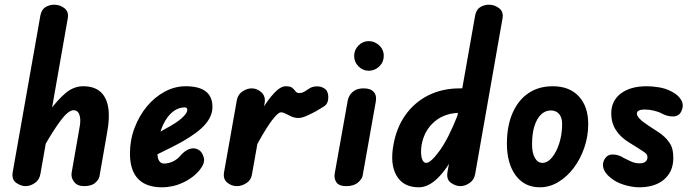

<svg xmlns="http://www.w3.org/2000/svg" viewBox="-20 -792 2949 817"><path d="M89 0Q69 0 49 -14Q29 -28 34 -59L152 -727Q157 -752 174 -762Q191 -772 210 -772Q236 -772 255 -756.5Q274 -741 268 -712L152 -52Q148 -27 128.5 -13.5Q109 0 89 0ZM337 0Q309 0 295 -18.5Q281 -37 285 -58L318 -247Q323 -272 321 -289Q319 -306 312 -314.5Q305 -323 293 -323Q271 -323 238 -279Q205 -235 164 -162L189 -318Q223 -365 258 -395Q293 -425 334 -425Q379 -425 405.5 -403Q432 -381 440 -337.5Q448 -294 436 -229L403 -40Q400 -27 384.5 -13.5Q369 0 337 0Z M669 5Q602 5 567.5 -31Q533 -67 533 -139Q533 -196 552.5 -247.5Q572 -299 605 -339Q638 -379 681 -402Q724 -425 770 -425Q827 -425 855.5 -403Q884 -381 884 -337Q884 -318 876.5 -299.5Q869 -281 853.5 -263Q838 -245 814.5 -227.5Q791 -210 760 -192Q741 -181 713.5 -167Q686 -153 653 -137Q620 -121 585 -105L600 -198Q611 -204 630.5 -214.5Q650 -225 671.5 -237Q693 -249 709 -258Q743 -278 760 -295.5Q777 -313 777 -324Q777 -329 774.5 -332Q772 -335 767 -335Q734 -335 707.5 -309.5Q681 -284 665.5 -240Q650 -196 650 -140Q650 -118 657.5 -107Q665 -96 678 -96Q697 -96 716 -105Q735 -114 749 -131Q768 -153 789.5 -159Q811 -165 829 -152Q842 -142 847.5 -120Q853 -98 830 -69Q802 -35 759 -15Q716 5 669 5Z M988 0Q965 0 947 -15Q929 -30 933 -57L988 -367Q993 -391 1012.5 -403.5Q1032 -416 1051 -416Q1074 -416 1092.5 -399Q1111 -382 1106 -353L1052 -49Q1048 -25 1028 -12.5Q1008 0 988 0ZM1032 -93 1051 -241Q1070 -284 1095.5 -326.5Q1121 -369 1147.5 -397Q1174 -425 1196 -425Q1216 -425 1224 -418Q1232 -411 1237.5 -403.5Q1243 -396 1254 -396Q1266 -396 1278.5 -404Q1291 -412 1297 -416Q1309 -424 1328 -424.5Q1347 -425 1362 -414.5Q1377 -404 1377 -378Q1377 -351 1359 -339.5Q1341 -328 1327 -320Q1311 -311 1288 -300.5Q1265 -290 1251 -290Q1234 -290 1220.5 -296Q1207 -302 1196 -308Q1185 -314 1175 -314Q1166 -314 1147 -292Q1128 -270 1099 -221.5Q1070 -173 1032 -93Z M1453 0Q1423 0 1412 -15.5Q1401 -31 1404 -52L1460 -366Q1461 -373 1467.5 -385Q1474 -397 1488.5 -406.5Q1503 -416 1528 -416Q1557 -416 1570.5 -400.5Q1584 -385 1579 -359L1523 -44Q1521 -31 1503.5 -15.5Q1486 0 1453 0ZM1549 -491Q1524 -491 1505.5 -509.5Q1487 -528 1487 -554Q1487 -580 1505.5 -598.5Q1524 -617 1549 -617Q1574 -617 1593.5 -599Q1613 -581 1613 -554Q1613 -528 1594 -509.5Q1575 -491 1549 -491Z M1762 5Q1697 5 1668 -43.5Q1639 -92 1654 -175Q1667 -249 1705.5 -303Q1744 -357 1803 -386.5Q1862 -416 1937 -416H1965L1951 -312H1940Q1873 -312 1829 -274.5Q1785 -237 1774 -175Q1769 -141 1774.5 -120Q1780 -99 1794 -99Q1813 -99 1850.5 -150.5Q1888 -202 1927 -301L1920 -146Q1881 -71 1841.5 -33Q1802 5 1762 5ZM1939 0Q1919 0 1899 -14Q1879 -28 1884 -59L2002 -727Q2007 -752 2024 -762Q2041 -772 2060 -772Q2085 -772 2104.5 -756.5Q2124 -741 2118 -712L2002 -52Q1998 -27 1978.5 -13.5Q1959 0 1939 0Z M2277 5Q2212 5 2174.5 -45.5Q2137 -96 2137 -181Q2137 -256 2161 -311Q2185 -366 2228.5 -395.5Q2272 -425 2332 -425Q2403 -425 2443 -382Q2483 -339 2483 -264Q2483 -211 2466 -162.5Q2449 -114 2420.5 -76.5Q2392 -39 2355 -17Q2318 5 2277 5ZM2288 -99Q2310 -99 2329 -122Q2348 -145 2360 -183Q2372 -221 2372 -265Q2372 -292 2359 -307Q2346 -322 2324 -322Q2300 -322 2282 -304.5Q2264 -287 2254 -255Q2244 -223 2244 -178Q2244 -141 2256 -120Q2268 -99 2288 -99Z M2700 5Q2676 5 2646.5 -2.5Q2617 -10 2594 -24Q2560 -46 2550 -70Q2540 -94 2553 -115Q2565 -136 2590 -134.5Q2615 -133 2634 -120Q2642 -116 2661.5 -106.5Q2681 -97 2701 -97Q2719 -97 2727 -104.5Q2735 -112 2735 -122Q2735 -129 2733 -133Q2731 -137 2724 -143Q2712 -151 2695 -162Q2678 -173 2658 -185Q2620 -208 2600.5 -239Q2581 -270 2581 -309Q2581 -363 2621.5 -394Q2662 -425 2732 -425Q2756 -425 2783.5 -420.5Q2811 -416 2833 -405Q2866 -389 2879 -366Q2892 -343 2878 -316Q2868 -297 2844.5 -296.5Q2821 -296 2798 -308Q2784 -316 2763.5 -321Q2743 -326 2722 -326Q2707 -326 2698.5 -321.5Q2690 -317 2690 -309Q2690 -299 2702 -286.5Q2714 -274 2740 -257Q2758 -245 2777.5 -232.5Q2797 -220 2807 -210Q2824 -194 2834.5 -175Q2845 -156 2845 -119Q2845 -62 2806 -28.5Q2767 5 2700 5Z"/></svg>

Font: Edu VIC WA NT Beginner
Style: Bold
Weight: 700
Designer: Tina and Corey Anderson
Foundry: Google for Education
Version: Version 1.003